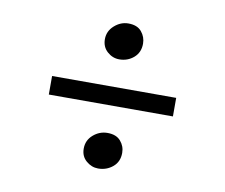

<svg xmlns="http://www.w3.org/2000/svg" viewBox="-63 -651 796 678"><g transform="rotate(10 334.5 -312.5)"><path d="M335 -443.5Q311 -443.5 292 -460.5Q273 -477.5 273 -505Q273 -534 295.5 -554Q318 -574 345.5 -574Q377.5 -574 393 -555.2Q408.5 -536.5 408.5 -512.5Q408.5 -481 386.8 -462.2Q365 -443.5 335 -443.5ZM557 -344.5V-278H112V-344.5ZM266.5 -111.5Q266.5 -141.5 289 -161Q311.5 -180.5 340 -180.5Q371.5 -180.5 387.2 -162.2Q403 -144 403 -120Q403 -88 380.8 -69.5Q358.5 -51 328.5 -51Q305 -51 285.8 -67.5Q266.5 -84 266.5 -111.5Z"/></g></svg>

Font: Merriweather 48pt
Style: Regular
Weight: 400
Version: Version 2.100